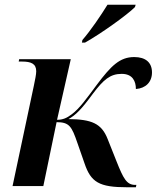

<svg xmlns="http://www.w3.org/2000/svg" viewBox="-20 -786 662 811"><path d="M328 -617 326 -606H339C407 -644 517 -723 550 -756L553 -766H434C407 -722 363 -657 328 -617ZM517 5H554L556 -5H551C515 -5 501 -32 472 -105L435 -198C409 -265 367 -282 269 -283C299 -299 324 -324 373 -391C417 -449 445 -474 494 -474C540 -474 554 -443 554 -410C595 -413 622 -439 622 -480C622 -522 595 -545 547 -545C486 -545 449 -508 389 -428C345 -369 317 -329 284 -304C262 -287 245 -280 221 -280L279 -536H61L59 -526H73C111 -526 133 -517 133 -485C133 -472 128 -448 123 -424L33 0H163L219 -270C273 -270 283 -252 307 -182L337 -96C364 -16 399 5 517 5Z"/></svg>

Font: Noto Serif Display SemiBold
Style: Italic
Weight: 600
Italic angle: -12°
Designer: Monotype Design Team
Foundry: Monotype Imaging Inc.
Version: Version 2.009